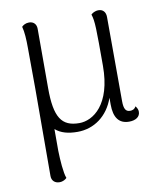

<svg xmlns="http://www.w3.org/2000/svg" viewBox="-83 -584 734 876"><g transform="rotate(-10 283.5 -146.0)"><path d="M523 -56C516 -42 504 -40 496 -40C476 -40 467 -53 467 -90L466 -480C466 -503 453 -517 433 -517C416 -517 404 -509 398 -503C409 -471 409 -436 409 -264C409 -84 322 -25 258 -25C176 -25 145 -71 145 -207V-482C145 -504 131 -517 111 -517C95 -517 84 -510 77 -503C84 -479 86 -442 86 -404L87 -214L86 190C86 212 101 225 122 225C139 225 150 217 156 211C146 186 142 125 141 83V-18C166 4 200 13 243 13C320 13 385 -34 413 -115V-84C413 -23 436 8 483 8C514 8 534 -6 534 -29C534 -38 531 -46 523 -56Z"/></g></svg>

Font: Arima Koshi Light
Style: Regular
Weight: 300
Designer: Joana Correia and Natanael Gama
Foundry: NDISCOVER
Version: Version 1.019;PS 001.019;hotconv 1.0.88;makeotf.lib2.5.64775